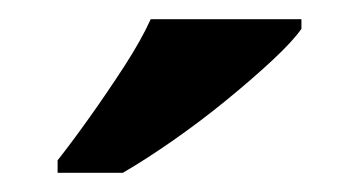

<svg xmlns="http://www.w3.org/2000/svg" viewBox="-20 -786 374 200"><path d="M40 -619Q55 -638 73.5 -664Q92 -690 109.5 -717Q127 -744 137 -766H294V-756Q285 -743 263.5 -723Q242 -703 215 -681Q188 -659 160 -639.5Q132 -620 108 -606H40Z"/></svg>

Font: Noto Serif Tamil
Style: Regular
Weight: 400
Designer: Indian Type Foundry, Tom Grace, and the Monotype Design Team
Foundry: Monotype Imaging Inc.
Version: Version 2.003